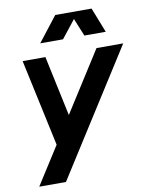

<svg xmlns="http://www.w3.org/2000/svg" viewBox="-98 -791 827 1062"><g transform="rotate(-10 315.0 -260.0)"><path d="M35 200H185L630 -500H480L265 -162L193 -500H65L170 -12ZM178 -580H306L385 -680L426 -580H546L491 -720H287Z"/></g></svg>

Font: Uncut Sans
Style: Bold Italic
Weight: 700
Italic angle: -11°
Designer: Kasper Nordkvist
Foundry: UNCUT.wtf
Version: Version 1.304;Glyphs 3.2 (3246)